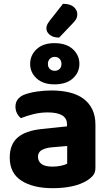

<svg xmlns="http://www.w3.org/2000/svg" viewBox="-20 -970 575 1006"><path d="M256 -97Q278 -97 299.5 -101.5Q321 -106 332 -113V-205L250 -198Q218 -195 198.5 -183.5Q179 -172 179 -149Q179 -125 197 -111Q215 -97 256 -97ZM250 -496Q302 -496 344.5 -485.5Q387 -475 417 -453Q447 -431 463.5 -397Q480 -363 480 -317V-91Q480 -65 466.5 -49.5Q453 -34 434 -23Q403 -4 358 6Q313 16 256 16Q153 16 92 -23.5Q31 -63 31 -144Q31 -213 72 -249Q113 -285 198 -294L331 -308V-319Q331 -351 305 -366Q279 -381 230 -381Q192 -381 155.5 -372Q119 -363 90 -351Q78 -359 69.5 -375.5Q61 -392 61 -411Q61 -455 107 -474Q136 -485 174.5 -490.5Q213 -496 250 -496ZM138 -635Q138 -681 172 -712.5Q206 -744 265 -744Q327 -744 361.5 -712.5Q396 -681 396 -635Q396 -590 361.5 -559Q327 -528 265 -528Q206 -528 172 -559Q138 -590 138 -635ZM231 -635Q231 -618 241.5 -608.5Q252 -599 266 -599Q282 -599 292 -608.5Q302 -618 302 -635Q302 -652 292 -662Q282 -672 266 -672Q252 -672 241.5 -662Q231 -652 231 -635ZM310 -950Q348 -950 366.5 -933.5Q385 -917 385 -896Q385 -879 377 -867Q369 -855 352 -838L290 -773Q259 -773 241 -787.5Q223 -802 223 -821Q223 -830 226.5 -839Q230 -848 240 -861Z"/></svg>

Font: Baloo Bhaina 2
Style: Bold
Weight: 700
Designer: Yesha Goshar, Manish Minz, Shuchita Grover and Ek Type
Foundry: Ek Type
Version: Version 1.640;hotconv 1.0.111;makeotfexe 2.5.65597; ttfautoh